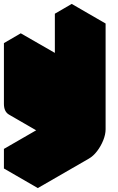

<svg xmlns="http://www.w3.org/2000/svg" viewBox="-63 -770 603 980"><path d="M217 -90Q182 -70 156 -85Q130 -100 130 -140V-450L217 -500V-190L390 -290V-600L476 -650V-110Q476 -84 464 -54Q452 -24 432.5 1.5Q413 27 390 40L130 190V90L390 -60V-290Q390 -264 378 -234Q366 -204 346 -178.5Q326 -153 303 -140ZM390 -290V-60L217 -160V-390ZM390 -60 130 90 -43 -10 217 -160ZM130 90V190L-43 90V-10ZM476 -650 390 -600 217 -700 303 -750ZM390 -600V-290L217 -390V-700ZM390 -290 217 -190 43 -290 217 -390ZM217 -500 130 -450 -43 -550 43 -600ZM130 -450V-140Q130 -100 156 -85L-17 -185Q-43 -200 -43 -240V-550Z"/></svg>

Font: Nabla Normal
Style: Regular
Weight: 400
Designer: Arthur Reinders Folmer
Version: Version 1.000